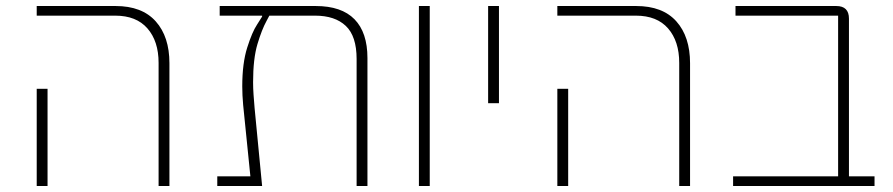

<svg xmlns="http://www.w3.org/2000/svg" viewBox="-20 -618 2967 638"><path d="M507 -409Q507 -481 470 -523.5Q433 -566 363 -566H102V-598H364Q452 -598 497.5 -547Q543 -496 543 -408V0H507ZM102 -323H138V0H102Z M702 -32H812L788 -269Q785 -302 785 -331Q785 -408 801.5 -460Q818 -512 834 -536L851 -563V-566H710V-598H1029Q1115 -598 1158 -554Q1201 -510 1201 -425V0H1165V-422Q1165 -498 1129 -532Q1093 -566 1027 -566H875L866 -549Q850 -520 835.5 -471.5Q821 -423 821 -345Q821 -325 822.5 -303.5Q824 -282 826 -259L851 0H702Z M1372 -598H1408V0H1372Z M1602 -598H1638V-275H1602Z M2237 -409Q2237 -481 2200 -523.5Q2163 -566 2093 -566H1832V-598H2094Q2182 -598 2227.5 -547Q2273 -496 2273 -408V0H2237ZM1832 -323H1868V0H1832Z M2416 -32H2765V-566H2424V-598H2759Q2801 -598 2801 -556V-32H2886V0H2416Z"/></svg>

Font: IBM Plex Sans Hebrew ExtraLight
Style: Regular
Weight: 200
Designer: Mike Abbink, Paul van der Laan, Pieter van Rosmalen, Yanek Iontef
Foundry: Bold Monday
Version: Version 1.2